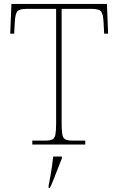

<svg xmlns="http://www.w3.org/2000/svg" viewBox="-20 -734 603 975"><path d="M144 0V-20H209Q234 -20 246 -26Q258 -32 261.5 -51Q265 -70 265 -108V-689H116Q77 -689 67 -675Q57 -661 55 -620L52 -563H32L38 -714H523L529 -563H509L506 -620Q504 -661 494 -675Q484 -689 445 -689H293V-108Q293 -70 296.5 -51Q300 -32 312 -26Q324 -20 349 -20H413V0ZM227 208Q232 183 236.5 157.5Q241 132 244.5 107.5Q248 83 250 61H294V71Q285 92 274.5 119.5Q264 147 253.5 174Q243 201 233 221H227Z"/></svg>

Font: Noto Serif Gujarati Thin
Style: Regular
Weight: 250
Version: Version 2.102